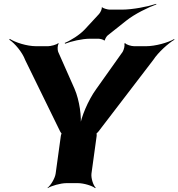

<svg xmlns="http://www.w3.org/2000/svg" viewBox="-20 -951 926 997"><path d="M367 -490 282 -682C278 -692 278 -717 285 -724L282 -727C275 -719 243 -711 229 -711H169C118 -711 59 -731 31 -749L28 -745C56 -727 96 -680 111 -639L292 -269C293 -267 300 -256 301 -257V-261C300 -260 296 -248 296 -246L269 -50C266 -26 244 11 227 24L228 26C246 14 295 0 325 0H385C415 0 460 14 474 26L477 24C464 11 452 -26 455 -50L482 -246C482 -248 482 -260 481 -261L479 -257C480 -256 491 -267 492 -269L776 -640C802 -680 855 -727 886 -745L884 -748C853 -730 788 -711 737 -711H677C662 -711 635 -719 630 -727L625 -724C630 -717 623 -692 617 -682L480 -489C437 -430 401 -342 394 -292H398C405 -342 393 -430 367 -490ZM494 -878 420 -798C394 -770 346 -740 316 -728L318 -724C348 -736 406 -750 448 -750H491C499 -750 519 -745 520 -741L525 -742C524 -747 533 -762 539 -767L636 -844C680 -879 750 -913 792 -928L791 -931C749 -917 670 -901 612 -901H549C539 -901 515 -908 511 -913L508 -912C511 -906 501 -885 494 -878Z"/></svg>

Font: Asimov
Style: EdgeWideIt
Weight: 500
Designer: Google
Version: Version 2.000980: 2014